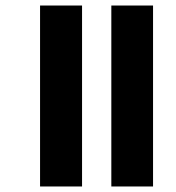

<svg xmlns="http://www.w3.org/2000/svg" viewBox="-20 -692 637 695"><path d="M383 -17V-672H534V-17ZM125 -17V-672H277V-17Z"/></svg>

Font: Noto Sans Malayalam UI Condensed ExtraBold
Style: Regular
Weight: 800
Width: 3
Designer: Jelle Bosma - Monotype Design Team
Foundry: Monotype Imaging Inc.
Version: Version 2.104; ttfautohint (v1.8.4.7-5d5b)